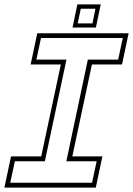

<svg xmlns="http://www.w3.org/2000/svg" viewBox="-37 -851 604 871"><path d="M-17 0 13 -141.5H150L239 -558.5H102L132 -700H546.5L516.5 -558.5H380L291 -141.5H427.5L397.5 0ZM9.5 -22H380.5L401.5 -119.5H264L361.5 -580.5H499L520 -678.5H149L128 -580.5H264.5L166.5 -119.5H30.5ZM292 -726 314 -831H420L398 -726ZM315.5 -745H382.5L396 -811.5H329.5Z"/></svg>

Font: Tourney Thin ExtraLight
Style: Italic
Weight: 250
Italic angle: -12°
Version: Version 1.015